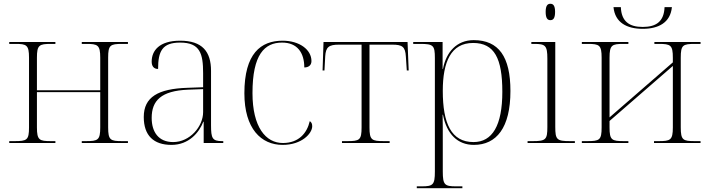

<svg xmlns="http://www.w3.org/2000/svg" viewBox="-20 -759 3767 1019"><path d="M29 0H274V-10H251C189 -10 176 -15 176 -83V-270H512V-83C512 -15 500 -10 435 -10H414V0H659V-10H629C566 -10 554 -15 554 -83V-453C554 -520 565 -526 629 -526H659V-536H414V-526H438C499 -526 512 -520 512 -453V-280H176V-453C176 -520 188 -526 251 -526H274V-536H29V-526H63C121 -526 134 -520 134 -453V-83C134 -15 123 -10 56 -10H29Z M890 10C982 10 1037 -55 1059 -113H1061V0H1165V-10H1159C1107 -10 1100 -25 1100 -94V-383C1100 -485 1054 -543 936 -543C825 -543 785 -490 785 -432C785 -408 796 -393 819 -393C819 -487 841 -533 936 -533C1042 -533 1058 -474 1058 -371V-296L975 -293C819 -288 743 -244 743 -138C743 -40 795 10 890 10ZM899 -5C821 -5 785 -59 785 -133C785 -225 835 -277 978 -283L1058 -286V-164C1058 -88 988 -5 899 -5Z M1480 10C1582 10 1637 -51 1637 -89C1637 -102 1633 -111 1624 -116C1609 -51 1565 -1 1483 0C1390 1 1320 -85 1320 -265C1320 -470 1384 -533 1477 -533C1558 -533 1595 -479 1595 -401C1618 -401 1633 -413 1633 -435C1633 -495 1570 -543 1480 -543C1364 -543 1277 -475 1277 -264C1277 -76 1366 10 1480 10Z M1795 0H2048V-10H2019C1953 -10 1941 -15 1941 -83V-522H2062C2115 -522 2131 -511 2134 -459L2139 -385H2149L2143 -536H1697L1692 -385H1702L1706 -460C1709 -510 1726 -522 1779 -522H1899V-83C1899 -15 1888 -10 1822 -10H1795Z M2192 240H2434V230H2400C2340 230 2330 222 2330 151V2C2330 -63 2330 -121 2329 -150H2331C2351 -47 2409 10 2495 10C2615 10 2689 -81 2689 -276C2689 -458 2627 -546 2494 -546C2405 -546 2348 -484 2331 -393H2329V-536H2173V-526H2210C2280 -526 2288 -518 2288 -451V152C2288 222 2278 230 2218 230H2192ZM2493 -5C2375 -5 2330 -104 2330 -277C2330 -430 2373 -531 2491 -531C2604 -531 2646 -449 2646 -272C2646 -93 2593 -5 2493 -5Z M2901 -652C2916 -652 2926 -662 2926 -696C2926 -729 2916 -739 2901 -739C2886 -739 2876 -729 2876 -696C2876 -662 2886 -652 2901 -652ZM2780 0H3031V-10H3005C2935 -10 2927 -18 2927 -86V-536H2800V-526H2815C2874 -526 2885 -518 2885 -448V-85C2885 -18 2877 -10 2807 -10H2780Z M3391 -606C3475 -606 3538 -639 3546 -721H3507C3504 -646 3464 -616 3391 -616C3319 -616 3278 -646 3275 -721H3236C3244 -639 3307 -606 3391 -606ZM3068 0H3315V-10H3292C3227 -10 3215 -15 3215 -83V-117L3551 -409V-83C3551 -15 3538 -10 3475 -10H3451V0H3698V-10H3668C3605 -10 3593 -15 3593 -83V-453C3593 -520 3604 -526 3668 -526H3698V-536H3453V-526H3476C3539 -526 3551 -520 3551 -453V-428L3215 -136V-453C3215 -520 3228 -526 3288 -526H3315V-536H3068V-526H3099C3161 -526 3173 -520 3173 -453V-83C3173 -15 3162 -10 3095 -10H3068Z"/></svg>

Font: Noto Serif Display ExtraLight
Style: Regular
Weight: 200
Designer: Monotype Design Team
Foundry: Monotype Imaging Inc.
Version: Version 2.009